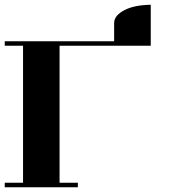

<svg xmlns="http://www.w3.org/2000/svg" viewBox="-20 -789 732 809"><path d="M0 0V-19H77.1V-596.2H0V-615.2H460.9V-691.9Q460.9 -724.1 505.9 -747.1Q545.9 -767.6 615.2 -769V-596.2H231V-19H308.1V0Z"/></svg>

Font: Hjet
Style: Regular
Weight: 400
Designer: T. Christopher White
Version: Version 1.2